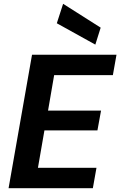

<svg xmlns="http://www.w3.org/2000/svg" viewBox="-20 -987 631 1007"><path d="M25 0 148 -700H591L572 -593H264L232 -407H510L491 -303H213L179 -107H486L467 0ZM480 -753 278 -865 311 -967 508 -842Z"/></svg>

Font: DM Sans
Style: Bold Italic
Weight: 700
Italic angle: -10°
Designer: Colophon Foundry, Jonny Pinhorn
Foundry: Colophon Foundry
Version: Version 4.004;gftools[0.9.30]